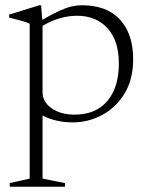

<svg xmlns="http://www.w3.org/2000/svg" viewBox="-20 -456 566 731"><path d="M227.5 241V255H17V241L93 224V-366Q83 -371 63 -376.5Q43 -382 15 -389V-400.5L130 -436H136.5L141 -380.5Q180 -403 206.5 -415Q233 -427 252.8 -431.5Q272.5 -436 291.5 -436Q387 -436 437 -381.2Q487 -326.5 487 -230.5Q487 -153 453.8 -99.2Q420.5 -45.5 368 -17.8Q315.5 10 257.5 10Q193 10 142 -16V224ZM432.5 -214.5Q432.5 -301.5 389 -348.8Q345.5 -396 274 -396Q207 -396 142 -357.5V-105Q142 -68 176.5 -43.8Q211 -19.5 263.5 -19.5Q344.5 -19.5 388.5 -71.2Q432.5 -123 432.5 -214.5Z"/></svg>

Font: Newsreader Text Light
Style: Regular
Weight: 300
Designer: Hugues Gentile
Foundry: Production Type
Version: Version 1.001